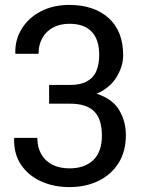

<svg xmlns="http://www.w3.org/2000/svg" viewBox="-20 -741 580 771"><path d="M258.8 10.3Q195.8 10.3 145 -12.7Q94.2 -35.6 64.7 -79.1Q35.2 -122.6 36.6 -184.6L38.1 -187.5H129.9Q129.9 -149.9 145.5 -122.3Q161.1 -94.7 189.9 -79.8Q218.8 -64.9 258.8 -64.9Q319.8 -64.9 354.5 -98.1Q389.2 -131.3 389.2 -196.3Q389.2 -262.2 358.4 -293.5Q327.6 -324.7 261.2 -324.7H177.2V-399.9H261.2Q303.7 -399.9 329.6 -414.6Q355.5 -428.7 366.9 -455.8Q378.4 -482.9 378.4 -521Q378.4 -582 348.1 -613.8Q317.9 -645.5 258.8 -645.5Q221.2 -645.5 193.4 -630.6Q165.5 -615.7 150.1 -588.6Q134.8 -561.5 134.8 -524.9H42.5L41.5 -527.8Q40 -581.5 67.4 -625.5Q94.2 -669.4 143.8 -695.3Q193.4 -721.2 258.8 -721.2Q357.4 -721.2 416 -668.7Q474.6 -616.2 474.6 -519Q474.6 -475.1 448 -431.4Q421.4 -387.7 368.2 -364.7Q432.1 -343.8 458.7 -298.8Q485.4 -253.9 485.4 -198.2Q485.4 -133.3 456.5 -86.9Q427.2 -40 376 -14.9Q324.7 10.3 258.8 10.3Z"/></svg>

Font: Hanuman
Style: Regular
Weight: 400
Designer: Danh Hong
Foundry: Danh Hong
Version: Version 9.000